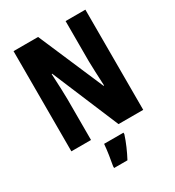

<svg xmlns="http://www.w3.org/2000/svg" viewBox="-218 -905 1078 1185"><g transform="rotate(-30 321.0 -312.5)"><path d="M577 -66V-780H436V-494C437 -446 439 -400 443 -317H439L240 -780H65V-66H205V-357C204 -402 203 -454 198 -540H202L401 -66ZM401 6V-5H263C260 37 249 107 242 142V155H337C362 108 385 56 401 6Z"/></g></svg>

Font: Noto Sans Malayalam UI ExtraCondensed ExtraBold
Style: Regular
Weight: 800
Width: 2
Designer: Jelle Bosma - Monotype Design Team
Foundry: Monotype Imaging Inc.
Version: Version 2.104